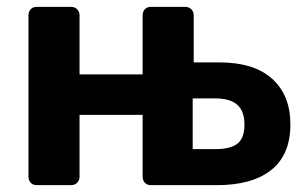

<svg xmlns="http://www.w3.org/2000/svg" viewBox="-20 -540 892 560"><path d="M87 0Q76 0 69.5 -7Q63 -14 63 -25V-495Q63 -506 69.5 -513Q76 -520 87 -520H187Q198 -520 205 -513Q212 -506 212 -495V-323H396V-495Q396 -506 402.5 -513Q409 -520 420 -520H520Q531 -520 538 -513Q545 -506 545 -495V-358H620Q721 -358 774 -310Q827 -262 827 -177Q827 -89 771.5 -44.5Q716 0 613 0H420Q409 0 402.5 -7Q396 -14 396 -25V-205H212V-25Q212 -14 205 -7Q198 0 187 0ZM542 -105H607Q652 -105 672.5 -121Q693 -137 693 -177Q693 -215 672.5 -234Q652 -253 607 -253H542Z"/></svg>

Font: Fz Rubik SemBd
Style: Regular
Weight: 600
Designer: Hubert and Fischer
Foundry: Hubert and Fischer
Version: Vit hóa bi FontZin.com